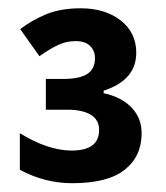

<svg xmlns="http://www.w3.org/2000/svg" viewBox="-20 -691 392 454"><path d="M302.2 -566.4Q302.2 -501.5 225.1 -476.6V-470.7Q267.6 -461.4 291.3 -436.5Q314.9 -411.6 314.9 -376Q314.9 -321.3 274.9 -289.6Q234.9 -257.8 150.4 -257.8Q85.9 -257.8 26.9 -289.6V-376Q93.8 -335 149.4 -335Q214.4 -335 214.4 -383.8Q214.4 -407.7 194.6 -419.7Q174.8 -431.6 139.2 -431.6H88.4V-504.4H130.4Q168 -504.4 186.3 -516.1Q204.6 -527.8 204.6 -553.7Q204.6 -570.8 193.1 -582.3Q181.6 -593.8 158.7 -593.8Q137.2 -593.8 118.2 -585Q99.1 -576.2 73.2 -558.1L27.8 -622.1Q55.7 -643.6 89.8 -657.5Q124 -671.4 170.9 -671.4Q228.5 -671.4 265.4 -642.6Q302.2 -613.8 302.2 -566.4Z"/></svg>

Font: Bpm'online Open Sans
Style: Bold
Weight: 700
Foundry: Ascender Corporation
Version: Version 1.10